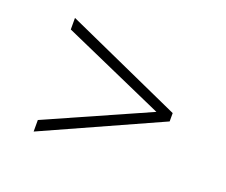

<svg xmlns="http://www.w3.org/2000/svg" viewBox="-70 -661 661 562"><g transform="rotate(20 260.0 -380.0)"><path d="M78 -203V-239L396 -380L78 -521V-557L442 -393V-367Z"/></g></svg>

Font: Encode Sans SemiCondensed SemiCondensed Thin
Style: Regular
Weight: 100
Width: 4
Designer: Multiple Designers
Foundry: Impallari Type
Version: Version 3.000; ttfautohint (v1.8.3) -l 8 -r 50 -G 200 -x 14 